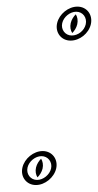

<svg xmlns="http://www.w3.org/2000/svg" viewBox="-20 -508 289 565"><path d="M46 -15C39.6 12.5 58 36.5 85.6 36.5C112.2 36.5 139.1 14.6 145.3 -12C151.6 -39.5 133.3 -63.5 105.7 -63.5C79 -63.5 52.1 -41.6 46 -15ZM148.1 -440C141.7 -412.5 160.1 -388.5 187.7 -388.5C214.4 -388.5 241 -409.4 247.3 -436.5C253.7 -464.4 235.7 -488.5 207.8 -488.5C181.1 -488.5 154.2 -466.6 148.1 -440ZM61 -15C65.2 -33.3 83.9 -48.5 102.2 -48.5C121.3 -48.5 134.7 -31.1 130.3 -12C126 6.3 107.4 21.5 89 21.5C69.9 21.5 56.6 4.1 61 -15ZM163.1 -440C167.3 -458.3 186 -473.5 204.3 -473.5C223.6 -473.5 236.8 -456.1 232.3 -436.5C228 -417.8 209.9 -403.5 191.2 -403.5C172 -403.5 158.7 -420.9 163.1 -440ZM86 -15C83.4 -3.9 85.5 6.4 90.3 13.9C96.8 7.6 102.9 -1.9 105.3 -12C107.8 -23.1 105.7 -33.4 100.9 -40.9C94.5 -34.6 88.3 -25.1 86 -15ZM188.1 -440C185.5 -428.7 187.7 -418.3 192.6 -410.8C198.8 -416.8 204.9 -426.2 207.3 -436.5C209.9 -447.8 207.8 -458.5 203 -465.9C196.6 -459.6 190.4 -450.1 188.1 -440Z"/></svg>

Font: HoneyBee
Style: BlurIt
Weight: 700
Foundry: Cannot Into Space Fonts
Version: Version 0.89